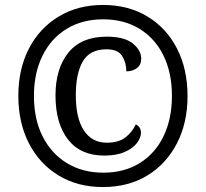

<svg xmlns="http://www.w3.org/2000/svg" viewBox="-20 -745 831 775"><path d="M395 10Q293 10 216 -37Q139 -84 96.5 -167Q54 -250 54 -358Q54 -466 96.5 -548.5Q139 -631 216.5 -678Q294 -725 396 -725Q498 -725 575 -678.5Q652 -632 694.5 -549Q737 -466 737 -357Q737 -249 694 -166Q651 -83 574.5 -36.5Q498 10 395 10ZM397 -48Q482 -48 544.5 -87Q607 -126 640.5 -196Q674 -266 674 -358Q674 -451 640 -520.5Q606 -590 543.5 -628.5Q481 -667 396 -667Q312 -667 249 -628.5Q186 -590 151.5 -520Q117 -450 117 -358Q117 -263 152.5 -193.5Q188 -124 251 -86Q314 -48 397 -48ZM401 -117Q305 -117 254.5 -182Q204 -247 204 -360Q204 -468 256 -532.5Q308 -597 411 -597Q482 -597 516 -569.5Q550 -542 550 -508Q550 -483 532.5 -470Q515 -457 490 -457Q490 -492 473 -519Q456 -546 410 -546Q343 -546 314.5 -497.5Q286 -449 286 -361Q286 -268 318.5 -218.5Q351 -169 411 -169Q459 -169 486.5 -190.5Q514 -212 528 -243Q549 -233 549 -209Q549 -189 532.5 -167.5Q516 -146 483 -131.5Q450 -117 401 -117Z"/></svg>

Font: Noto Serif Ethiopic SemiCondensed ExtraBold
Style: Regular
Weight: 800
Width: 4
Designer: Monotype Design Team
Foundry: Monotype Imaging Inc.
Version: Version 2.102; ttfautohint (v1.8.4.7-5d5b)